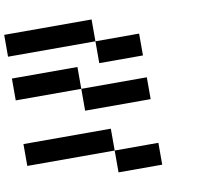

<svg xmlns="http://www.w3.org/2000/svg" viewBox="-92 -978 1183 1082"><g transform="rotate(-10 500.0 -437.5)"><path d="M0 -125V-250H500V-125ZM0 -500V-625H375V-500ZM0 -750V-875H500V-750ZM375 -500H750V-375H375ZM500 -125H750V0H500ZM500 -625V-750H750V-625Z"/></g></svg>

Font: GalmuriMono7 Regular
Style: Regular
Weight: 400
Designer: Lee Minseo (quiple)
Version: Version 2.399;hotconv 1.1.1;makeotfexe 2.6.0 DEVELOPMENT